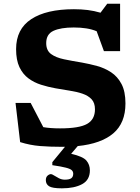

<svg xmlns="http://www.w3.org/2000/svg" viewBox="-20 -768 744 1020"><path d="M309 232.5Q258 232.5 240.8 221.5Q223.5 210.5 223.5 189Q223.5 173 232.8 165Q242 157 251 157Q256 157 267.2 164.2Q278.5 171.5 293.2 179Q308 186.5 324 186.5Q348.5 186.5 358.8 178.8Q369 171 369 155Q369 144 361.5 136.5Q354 129 330.2 122.8Q306.5 116.5 258 109.5V93.5L325 12Q318 12 310 12Q245 12 192.5 7.8Q140 3.5 87 -13L62.5 -221H143L210 -92.5Q247.5 -86 299 -86Q401 -86 442.8 -109.8Q484.5 -133.5 484.5 -187.5Q484.5 -221.5 466.5 -240.8Q448.5 -260 418.5 -270.2Q388.5 -280.5 351 -286.2Q313.5 -292 274.5 -299Q235.5 -306 198.2 -317.8Q161 -329.5 131 -351.8Q101 -374 83.2 -411.5Q65.5 -449 65.5 -507Q65.5 -613.5 145.8 -666.2Q226 -719 372.5 -719Q411.5 -719 445.8 -714.8Q480 -710.5 514 -700.5L549.5 -748H618V-496.5H532L493.5 -602Q468.5 -612.5 438.5 -617.2Q408.5 -622 372 -622Q302.5 -622 264 -604.2Q225.5 -586.5 225.5 -539Q225.5 -500 251.2 -481Q277 -462 320.5 -453Q364 -444 416 -435.5Q455 -428.5 495.5 -417.5Q536 -406.5 570.2 -384Q604.5 -361.5 625.5 -321.8Q646.5 -282 646.5 -218.5Q646.5 -114.5 581.8 -59.5Q517 -4.5 393 8L358 49Q421 63.5 439.2 85.2Q457.5 107 457.5 137Q457.5 188 416.5 210.2Q375.5 232.5 309 232.5Z"/></svg>

Font: Newsreader Caption SemiBold
Style: Regular
Weight: 600
Designer: Hugues Gentile
Foundry: Production Type
Version: Version 1.001